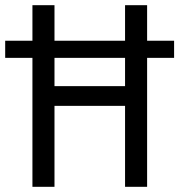

<svg xmlns="http://www.w3.org/2000/svg" viewBox="-36 -720 691 740"><path d="M89 0H174V-312H446V0H531V-497H635V-563H531V-700H446V-563H174V-700H89V-563H-16V-497H89ZM174 -388V-497H446V-388Z"/></svg>

Font: Finlandica
Style: Regular
Weight: 400
Designer: Niklas Ekholm, Juho Hiilivirta, Jaakko Suomalainen
Foundry: Helsinki Type Studio
Version: Version 2.000;Glyphs 3.2 (3202)